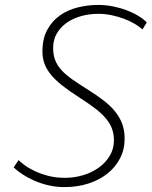

<svg xmlns="http://www.w3.org/2000/svg" viewBox="-20 -741 609 771"><path d="M298.3 -349.6Q257.3 -376 229 -398.4Q200.7 -420.9 183.3 -442.6Q166 -464.4 158.2 -486.6Q150.4 -508.8 150.4 -534.2Q150.4 -585.4 169.7 -621.1Q189 -656.7 220.5 -679Q252 -701.2 292.2 -711.2Q332.5 -721.2 374 -721.2Q404.8 -721.2 434.8 -715.1Q464.8 -709 490.7 -699Q516.6 -689 537.1 -676.3Q557.6 -663.6 569.3 -650.9L552.2 -623Q539.6 -634.3 520.5 -645.5Q501.5 -656.7 478.3 -665.5Q455.1 -674.3 428.5 -679.9Q401.9 -685.5 375 -685.5Q339.4 -685.5 306.4 -676.5Q273.4 -667.5 248.3 -649.9Q223.1 -632.3 208.3 -606.9Q193.4 -581.5 193.4 -548.8Q193.4 -520.5 201.7 -499.3Q210 -478 227.1 -459.2Q244.1 -440.4 271 -421.6Q297.9 -402.8 335.4 -379.4Q369.1 -358.4 396 -337.6Q422.9 -316.9 441.7 -293.9Q460.4 -271 470.5 -244.1Q480.5 -217.3 480.5 -184.1Q480.5 -140.6 461.9 -105Q443.4 -69.3 411.1 -43.7Q378.9 -18.1 334.7 -3.9Q290.5 10.3 239.3 10.3Q204.6 10.3 173.6 2.9Q142.6 -4.4 116.5 -16.1Q90.3 -27.8 69.3 -41.7Q48.3 -55.7 34.7 -68.8L54.7 -98.1Q61 -91.3 76.7 -79.3Q92.3 -67.4 116.2 -55.7Q140.1 -43.9 171.6 -35.4Q203.1 -26.9 240.7 -26.9Q279.3 -26.9 314.9 -37.8Q350.6 -48.8 377.9 -68.8Q405.3 -88.9 421.4 -116.5Q437.5 -144 437.5 -177.7Q437.5 -202.6 429.9 -223.6Q422.4 -244.6 405.8 -264.6Q389.2 -284.7 362.5 -305.2Q335.9 -325.7 298.3 -349.6Z"/></svg>

Font: Ufes Sans Thin
Style: Italic
Weight: 100
Designer: Ricardo Esteves & Thais Bronze
Foundry: ProDesignUfes - Ricardo Esteves, Thais Bronze
Version: Version 2.0